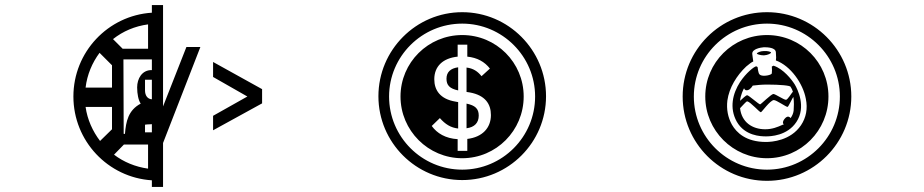

<svg xmlns="http://www.w3.org/2000/svg" viewBox="-20 -680 3640 756"><path d="M374 -125C345 -163 324 -209 317 -259H421V-171ZM563 -111V-16C513 -23 467 -42 429 -71L468 -111ZM317 -335C323 -386 343 -433 372 -472L421 -423V-335ZM466 -446H578V-404C539 -405 520 -370 520 -336C520 -310 525 -285 534 -272C485 -246 476 -202 472 -153H467ZM551 -366H578V-289C561 -290 551 -304 551 -324ZM551 -189C551 -189 563 -191 578 -191V-159H551ZM425 -526C464 -557 511 -577 563 -584V-488H463ZM269 -300C269 -125 405 19 578 30V56H622V-117L769 -495H714L622 -261V-660H578V-630C405 -619 269 -475 269 -300ZM1012 -273V-329L819 -436V-377L954 -300L819 -224V-167Z M1782 -86V-132C1734 -135 1701 -155 1680 -184L1712 -215C1733 -191 1755 -177 1784 -174V-278L1773 -280C1713 -290 1690 -325 1690 -368C1690 -419 1724 -451 1782 -457V-504H1820V-457C1859 -453 1888 -437 1909 -410L1876 -380C1861 -399 1843 -411 1817 -414V-318L1830 -316C1890 -305 1913 -271 1913 -227C1913 -176 1879 -140 1820 -133V-86ZM1512 -300C1512 -458 1641 -587 1800 -587C1958 -587 2087 -458 2087 -300C2087 -141 1958 -12 1800 -12C1641 -12 1512 -141 1512 -300ZM1738 -370C1738 -344 1751 -331 1784 -324V-415C1754 -411 1738 -396 1738 -370ZM1557 -300C1557 -166 1666 -57 1800 -57C1934 -57 2042 -166 2042 -300C2042 -434 1934 -542 1800 -542C1666 -542 1557 -434 1557 -300ZM1470 -301C1470 -119 1618 29 1800 29C1982 29 2130 -119 2130 -301C2130 -483 1982 -632 1800 -632C1618 -632 1470 -483 1470 -301ZM1865 -225C1865 -252 1851 -265 1817 -272V-175C1849 -179 1865 -197 1865 -225Z M2922 -305C2917 -305 2903 -291 2894 -283C2896 -306 2907 -328 2910 -333C2910 -329 2913 -327 2916 -325C2928 -322 2938 -333 2944 -343C2960 -345 2979 -347 3001 -347C3052 -347 3093 -343 3093 -338C3097 -332 3100 -326 3102 -319C3097 -314 3082 -288 3075 -287C3066 -287 3033 -310 3025 -310C3016 -309 2977 -270 2973 -269C2968 -269 2928 -305 2922 -305ZM2712 -300C2712 -458 2841 -587 3000 -587C3158 -587 3287 -458 3287 -300C3287 -141 3158 -12 3000 -12C2841 -12 2712 -141 2712 -300ZM3153 -291C3161 -252 3154 -217 3134 -187C3093 -126 3019 -121 2996 -121C2917 -121 2880 -158 2862 -189C2846 -218 2840 -250 2844 -284C2851 -335 2881 -383 2918 -418C2930 -428 2939 -435 2946 -438C2944 -448 2943 -463 2942 -468V-469C2942 -487 2974 -493 2988 -494C3002 -494 3034 -493 3035 -474L3036 -453C3036 -449 3035 -445 3035 -442C3093 -421 3142 -351 3153 -291ZM3104 -298C3107 -279 3106 -259 3105 -245C3104 -235 3100 -225 3093 -215C3090 -219 3083 -225 3073 -216C3066 -209 3063 -203 3063 -198C3062 -195 3064 -192 3067 -191C3065 -190 3063 -189 3060 -188C3042 -180 3021 -171 2993 -171C2942 -171 2900 -199 2894 -254C2904 -264 2918 -281 2922 -281C2935 -279 2970 -238 2976 -238C2980 -239 3012 -285 3027 -286C3037 -286 3075 -259 3081 -259C3085 -260 3100 -295 3104 -298ZM2988 -479C2973 -479 2960 -472 2960 -469C2960 -467 2973 -462 2988 -462C3004 -463 3016 -470 3016 -473C3016 -476 3003 -480 2988 -479ZM2757 -300C2757 -166 2866 -57 3000 -57C3134 -57 3242 -166 3242 -300C3242 -434 3134 -542 3000 -542C2866 -542 2757 -434 2757 -300ZM2668 -300C2668 -117 2816 32 3000 32C3183 32 3332 -117 3332 -300C3332 -483 3183 -632 3000 -632C2816 -632 2668 -483 2668 -300ZM2963 -416C2960 -417 2959 -419 2958 -419C2949 -418 2917 -392 2894 -357C2865 -312 2851 -255 2881 -201C2913 -145 2975 -143 2996 -143C3013 -143 3080 -145 3116 -200C3155 -259 3121 -328 3109 -348C3097 -367 3065 -408 3027 -421C3025 -422 3024 -420 3019 -418C3020 -412 3020 -396 3019 -391C3018 -385 2991 -379 2978 -383C2967 -386 2966 -394 2963 -416Z"/></svg>

Font: CryptoKit 1.4
Style: Regular
Weight: 400
Monospace: yes
Designer: Oceane Juvin
Foundry: http://www.head-geneve.ch
Version: Version 1.000